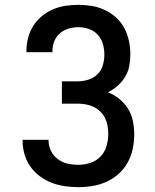

<svg xmlns="http://www.w3.org/2000/svg" viewBox="-20 -763 640 791"><path d="M303 8Q275 8 247 4Q219 0 193 -10Q167 -20 144 -37Q121 -54 105 -77Q89 -100 81 -127.5Q73 -155 73 -183V-187H180V-184Q180 -162 190 -141.5Q200 -121 218 -107.5Q236 -94 258 -89Q280 -84 303 -84Q328 -84 352.5 -92Q377 -100 394.5 -118.5Q412 -137 419 -162Q426 -187 426 -212Q426 -229 423 -245.5Q420 -262 412.5 -277Q405 -292 392.5 -304Q380 -316 365 -323Q350 -330 333.5 -333Q317 -336 300 -336H235V-428H300Q322 -428 343.5 -434.5Q365 -441 381 -456.5Q397 -472 403.5 -494Q410 -516 410 -538Q410 -560 404 -581.5Q398 -603 383 -619.5Q368 -636 346.5 -643.5Q325 -651 303 -651Q282 -651 262 -645Q242 -639 226.5 -625.5Q211 -612 203.5 -592.5Q196 -573 196 -552V-548H89V-555Q89 -582 96 -608Q103 -634 117.5 -657Q132 -680 153 -697Q174 -714 198.5 -724.5Q223 -735 249.5 -739Q276 -743 303 -743Q331 -743 358.5 -738.5Q386 -734 411.5 -722Q437 -710 458 -691Q479 -672 492 -647.5Q505 -623 511 -595Q517 -567 517 -540Q517 -515 512.5 -491Q508 -467 495.5 -446.5Q483 -426 465 -410Q447 -394 425 -383Q450 -373 471.5 -355.5Q493 -338 507.5 -315Q522 -292 527.5 -264.5Q533 -237 533 -210Q533 -180 527 -150.5Q521 -121 506.5 -94.5Q492 -68 469.5 -47.5Q447 -27 419.5 -14.5Q392 -2 362.5 3Q333 8 303 8Z"/></svg>

Font: Iosevka Aile Semibold
Style: Regular
Weight: 600
Designer: Belleve Invis
Foundry: Belleve Invis
Version: Version 31.1.0; ttfautohint (v1.8.4)